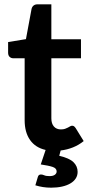

<svg xmlns="http://www.w3.org/2000/svg" viewBox="-20 -690 412 888"><path d="M367 -37.5Q345 -19.5 317.8 -8.5Q290.5 2.5 260.5 6L254 30.5Q301 41.5 320 60.2Q339 79 339 105Q339 122 330.2 135.5Q321.5 149 305.2 158.5Q289 168 266.5 173Q244 178 217 178Q196.5 178 178.8 175.2Q161 172.5 143.5 167L155 128.5Q158 117 169.5 117Q176.5 117 184.8 120.8Q193 124.5 209 124.5Q225.5 124.5 233.8 118.2Q242 112 242 103Q242 88.5 224 82.2Q206 76 168.5 70.5L191 3.5Q144 -7 119 -42.5Q94 -78 94 -134V-420.5H41.5Q31.5 -420.5 24.5 -427Q17.5 -433.5 17.5 -446.5V-495.5L100 -509L126 -649Q128.5 -659 135.5 -664.5Q142.5 -670 153.5 -670H217.5V-508.5H354.5V-420.5H217.5V-142.5Q217.5 -118.5 229.2 -105Q241 -91.5 261.5 -91.5Q273 -91.5 280.8 -94.2Q288.5 -97 294.2 -100Q300 -103 304.5 -105.8Q309 -108.5 313.5 -108.5Q319 -108.5 322.5 -105.8Q326 -103 330 -97.5Z"/></svg>

Font: LatoLatin
Style: Bold
Weight: 700
Designer: Lukasz Dziedzic with Adam Twardoch and Botio Nikoltchev
Foundry: tyPoland Lukasz Dziedzic
Version: Version 2.015; 2015-08-06; http://www.latofonts.com/